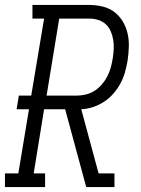

<svg xmlns="http://www.w3.org/2000/svg" viewBox="-50 -755 570 775"><path d="M-30 0V-55H24L67 -314H17L26 -369H76L128 -680H81V-735H310Q338 -735 364.5 -728.5Q391 -722 411.5 -706.5Q432 -691 445.5 -668.5Q459 -646 465 -620Q471 -594 470 -566Q469 -538 465 -510Q461 -487 454.5 -463.5Q448 -440 436 -418Q424 -396 407.5 -377Q391 -358 369.5 -344Q348 -330 324.5 -322.5Q301 -315 278 -314L348 -55H412V0H298L213 -314H128L86 -55H132V0ZM138 -369H259Q277 -369 296 -373.5Q315 -378 331.5 -388.5Q348 -399 361 -414Q374 -429 383 -446.5Q392 -464 397 -482Q402 -500 405 -519Q408 -537 409 -556.5Q410 -576 407 -594Q404 -612 397 -628.5Q390 -645 377 -657Q364 -669 346.5 -674.5Q329 -680 310 -680H189Z"/></svg>

Font: Iosevka Slab Light
Style: Italic
Weight: 300
Italic angle: -9°
Monospace: yes
Designer: Belleve Invis
Foundry: Belleve Invis
Version: Version 11.1.1; ttfautohint (v1.8.3)